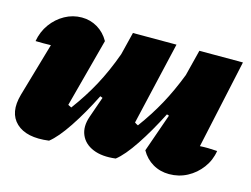

<svg xmlns="http://www.w3.org/2000/svg" viewBox="-76 -627 998 762"><g transform="rotate(15 423.0 -246.5)"><path d="M175 4Q84 16 41 -24.5Q-2 -65 20 -143L84 -364Q54 -363 21 -364Q28 -404 50.5 -435Q73 -466 105.5 -484Q138 -502 175 -502Q210 -502 239.5 -484.5Q269 -467 287 -435L212 -153Q219 -149 226 -146Q270 -205 303 -266Q336 -327 363 -402L386 -495H565L486 -154Q493 -149 500 -146Q542 -203 573.5 -260.5Q605 -318 632 -388L659 -495H838L759 -130Q791 -132 830 -129Q824 -90 800.5 -58.5Q777 -27 743 -9Q709 9 669 9Q632 9 602 -8.5Q572 -26 554 -58L609 -215L600 -218Q561 -141 521 -81Q481 -21 449 4Q394 11 356.5 -4.5Q319 -20 305 -53Q291 -86 306 -129L336 -215L326 -219Q287 -141 247 -81Q207 -21 175 4Z"/></g></svg>

Font: Piazzolla Black
Style: Italic
Weight: 900
Italic angle: -11.3°
Designer: Juan Pablo del Peral
Foundry: Huerta Tipografica
Version: Version 1.330